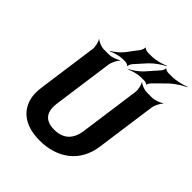

<svg xmlns="http://www.w3.org/2000/svg" viewBox="-248 -1089 1260 1260"><g transform="rotate(45 382.5 -458.5)"><path d="M344 -108C260 -108 224 -154 236 -242L294 -661C297 -685 316 -722 330 -735L328 -737C313 -725 274 -711 250 -711H204C180 -711 145 -725 134 -737L132 -735C142 -722 151 -685 148 -661L90 -242C84 -201 86 -164 95 -133C122 -43 200 10 328 10C367 10 404 5 439 -6C540 -37 617 -114 635 -242L693 -661C696 -685 715 -722 729 -735L727 -737C712 -725 673 -711 649 -711H602C578 -711 543 -725 532 -737L530 -735C540 -722 549 -685 546 -661L488 -242C476 -154 429 -108 344 -108ZM566 -881 491 -796C469 -771 430 -745 408 -735L409 -731C432 -742 474 -754 506 -754H536C543 -754 559 -749 560 -745L564 -746C563 -751 572 -766 577 -771L661 -854C691 -882 737 -911 765 -923V-926C736 -915 684 -901 646 -901H608C601 -901 583 -907 582 -912L578 -910C580 -905 571 -887 566 -881ZM374 -877 314 -798C294 -772 260 -745 239 -734L240 -730C261 -741 303 -754 333 -754H359C367 -754 385 -748 386 -743L390 -745C388 -750 397 -768 402 -774L472 -852C499 -881 544 -912 571 -924L569 -927C542 -915 491 -901 454 -901H420C411 -901 391 -908 389 -914L386 -912C388 -906 380 -885 374 -877Z"/></g></svg>

Font: Asimov
Style: EdgeIt
Weight: 500
Designer: Google
Version: Version 2.000980: 2014